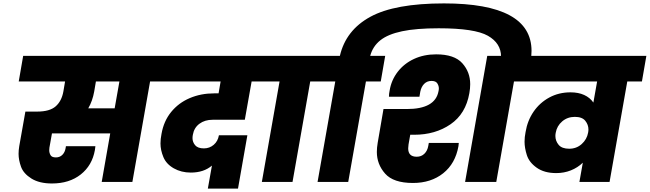

<svg xmlns="http://www.w3.org/2000/svg" viewBox="-20 -1068 3814 1127"><path d="M949 -590H861L757 0H577L627 -285H285L270 -201Q269 -193 269 -186Q269 -171 276.5 -157.5Q284 -144 308 -144Q331 -144 346 -159Q361 -174 365 -198L367 -210H540Q539 -200 537 -187Q521 -97 454 -44Q387 9 285 9Q211 9 164.5 -20Q118 -49 103.5 -89Q89 -129 89 -165Q89 -186 93 -210L129 -413H198Q272 -413 307 -444Q342 -475 352 -531L362 -590H90L116 -740H975ZM681 -590H543L533 -531Q523 -475 498 -432H653Z M1228 -365Q1182 -365 1150.5 -341.5Q1119 -318 1112 -277Q1110 -267 1110 -257Q1110 -234 1125.5 -215.5Q1141 -197 1177 -197Q1210 -197 1234.5 -218Q1259 -239 1265 -274H1432L1377 39H1200L1224 -96Q1176 -55 1100 -55Q1044 -55 1000 -80Q956 -105 939 -146Q922 -187 922 -226Q922 -252 928 -282Q941 -357 984.5 -410.5Q1028 -464 1093.5 -492Q1159 -520 1237 -520H1263L1275 -590H921L947 -740H1587L1560 -590H1457L1417 -365Z M1517 0 1621 -590H1533L1559 -740H1914L1888 -590H1801L1697 0Z M2586 -1048Q3100 -1048 3100 -769Q3100 -739 3094 -706L3092 -690H2916L2918 -702Q2921 -720 2921 -736Q2921 -814 2844 -858Q2767 -902 2555 -902Q2423 -902 2340 -884.5Q2257 -867 2212.5 -831.5Q2168 -796 2153 -740H2241L2215 -590H2128L2024 0H1844L1948 -590H1860L1886 -740H1975Q2010 -891 2154 -969.5Q2298 -1048 2586 -1048Z M2388 -277 2378 -220Q2376 -207 2376 -197Q2376 -148 2426 -148Q2453 -148 2471 -165.5Q2489 -183 2494 -212L2497 -229H2673L2671 -210Q2653 -108 2581.5 -51Q2510 6 2404 6Q2289 6 2240.5 -49Q2192 -104 2192 -176Q2192 -201 2197 -230L2231 -428H2368Q2535 -428 2554 -533Q2556 -541 2556 -549Q2556 -564 2547 -578.5Q2538 -593 2513 -593Q2487 -593 2470 -576Q2453 -559 2447 -530L2442 -500H2263Q2263 -518 2267 -536Q2277 -598 2314.5 -646.5Q2352 -695 2410 -722Q2468 -749 2540 -749Q2647 -749 2693.5 -697Q2740 -645 2740 -574Q2740 -549 2735 -521Q2714 -400 2624.5 -338.5Q2535 -277 2411 -277ZM3110 -740 3084 -590H2997L2893 0H2710L2840 -740Z M3774 -740 3748 -590H3662L3558 0H3381L3401 -113Q3371 -84 3331 -68Q3291 -52 3245 -52Q3175 -52 3130.5 -83.5Q3086 -115 3072.5 -157.5Q3059 -200 3059 -236Q3059 -263 3065 -293Q3076 -360 3112 -412.5Q3148 -465 3204 -495.5Q3260 -526 3329 -526Q3375 -526 3409 -510.5Q3443 -495 3463 -466L3485 -590H3056L3082 -740ZM3321 -195Q3364 -195 3394.5 -222.5Q3425 -250 3432 -289Q3434 -299 3434 -308Q3434 -336 3415.5 -359Q3397 -382 3354 -382Q3311 -382 3280 -355.5Q3249 -329 3242 -289Q3240 -279 3240 -270Q3240 -241 3259 -218Q3278 -195 3321 -195Z"/></svg>

Font: Fz Poppins ExtBd
Style: Italic
Weight: 800
Italic angle: -10°
Designer: Ninad Kale (Devanagari), Jonny Pinhorn (Latin)
Foundry: Indian Type Foundry
Version: Vit hóa bi Vntype.Com & FontZin.Com